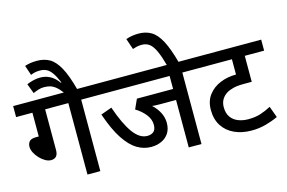

<svg xmlns="http://www.w3.org/2000/svg" viewBox="-109 -1147 2088 1399"><g transform="rotate(-15 935.5 -448.0)"><path d="M219 -539V-232Q219 -170 166 -170Q145 -170 123 -182.5Q101 -195 81.5 -215.5Q62 -236 50 -259.5Q38 -283 38 -304Q38 -328 51.5 -344Q65 -360 102 -360H123V-539H0V-622H592V-539H491V0H394V-539Z M388 -615Q360 -652 338.5 -669Q317 -686 296.5 -691.5Q276 -697 251 -697Q230 -697 209.5 -690.5Q189 -684 169 -675L141 -749Q165 -759 190.5 -765.5Q216 -772 243 -772Q286 -772 320 -752.5Q354 -733 380 -696L384 -698Q364 -746 345 -773Q326 -800 304.5 -811Q283 -822 254 -822Q232 -822 215.5 -818Q199 -814 185 -808L160 -882Q180 -889 202 -892.5Q224 -896 252 -896Q306 -896 346.5 -873Q387 -850 420.5 -789.5Q454 -729 484 -615Z M1254 -539V0H1158V-358H1036Q995 -358 978 -361Q1011 -331 1030.5 -293.5Q1050 -256 1050 -215Q1050 -168 1029 -136.5Q1008 -105 973 -89.5Q938 -74 896 -74Q840 -74 790 -104Q740 -134 693.5 -204Q647 -274 605 -396L688 -426Q733 -295 782 -227Q831 -159 889 -159Q919 -159 937 -174.5Q955 -190 955 -226Q955 -267 926 -304Q897 -341 852 -368L885 -441H1158V-539H577V-622H1356V-539Z M1161 -615Q1141 -688 1121.5 -731Q1102 -774 1078 -792.5Q1054 -811 1020 -811Q999 -811 982 -807Q965 -803 951 -798L923 -880Q966 -896 1019 -896Q1072 -896 1113 -872Q1154 -848 1186.5 -787Q1219 -726 1249 -615Z M1871 -539H1725V-343H1666Q1616 -343 1585 -335Q1554 -327 1533 -314Q1480 -279 1480 -217Q1480 -171 1500.5 -142Q1521 -113 1555.5 -99.5Q1590 -86 1631 -86Q1684 -86 1723 -98.5Q1762 -111 1804 -133L1835 -48Q1790 -27 1740 -13.5Q1690 0 1633 0Q1561 0 1504.5 -26Q1448 -52 1416 -101.5Q1384 -151 1384 -222Q1384 -288 1418 -333Q1452 -378 1507.5 -401Q1563 -424 1628 -424V-539H1341V-622H1871Z"/></g></svg>

Font: Noto Sans Medium
Style: Regular
Weight: 500
Designer: Monotype Design Team
Foundry: Monotype Imaging Inc.
Version: Version 2.007